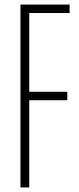

<svg xmlns="http://www.w3.org/2000/svg" viewBox="-20 -820 347 840"><path d="M69.5 0V-800H284.5V-763H108V-418.5H274.5V-381.5H108V0Z"/></svg>

Font: Big Shoulders Thin
Style: Regular
Weight: 100
Version: Version 2.002